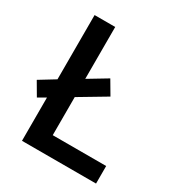

<svg xmlns="http://www.w3.org/2000/svg" viewBox="-169 -829 882 944"><g transform="rotate(30 271.5 -357.0)"><path d="M93.8 0V-245.6L50.8 -220.7L6.8 -295.9L93.8 -349.1V-713.9H210.9V-419.4L316.4 -482.9L361.8 -405.8L210.9 -315.9V-99.6H514.2V0Z"/></g></svg>

Font: Open Sans SemiBold
Style: Regular
Weight: 600
Designer: Monotype Design Team
Foundry: Monotype Imaging Inc.
Version: Version 3.003; ttfautohint (v1.8.4)